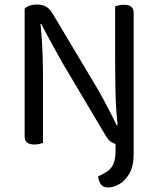

<svg xmlns="http://www.w3.org/2000/svg" viewBox="-20 -634 700 849"><path d="M414 146Q438 135 455.5 123Q473 111 482 89.5Q491 68 491 30V-68H571V45Q571 103 551 135.5Q531 168 505 181.5Q479 195 460 195Q435 195 425.5 180.5Q416 166 414 146ZM89 -539 157 -545Q161 -514 164 -472Q167 -430 168.5 -385.5Q170 -341 170 -301V-2Q165 0 154.5 2.5Q144 5 133 5Q111 5 100 -3.5Q89 -12 89 -31ZM571 -69 502 -63Q492 -147 490.5 -234.5Q489 -322 489 -404V-606Q495 -608 505 -610.5Q515 -613 527 -613Q549 -613 560 -604.5Q571 -596 571 -577ZM571 -99V-103V-11Q562 -4 548 1Q534 6 517 6Q493 6 476 -3.5Q459 -13 445 -38L255 -358Q240 -385 222 -417.5Q204 -450 188 -479.5Q172 -509 163 -528L89 -509V-596Q97 -604 111.5 -609Q126 -614 143 -614Q167 -614 184 -604.5Q201 -595 215 -570L406 -250Q422 -223 439.5 -190.5Q457 -158 472 -128.5Q487 -99 496 -80Z"/></svg>

Font: Baloo Bhaijaan 2
Style: Regular
Weight: 400
Designer: Sanskriti Dholi, Noopur Datye and Ek Type
Foundry: Ek Type
Version: Version 1.701